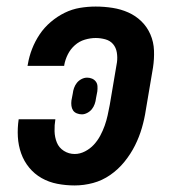

<svg xmlns="http://www.w3.org/2000/svg" viewBox="-20 -558 540 586"><path d="M208 8Q181 8 155 3Q129 -2 107 -14.5Q85 -27 69 -46.5Q53 -66 44.5 -90Q36 -114 34.5 -140.5Q33 -167 37 -194H149Q146 -176 146.5 -157.5Q147 -139 153.5 -123Q160 -107 175 -97.5Q190 -88 208 -88Q224 -88 239.5 -96Q255 -104 266.5 -116.5Q278 -129 286 -144Q294 -159 299.5 -174.5Q305 -190 308.5 -206Q312 -222 315 -238L337 -368Q339 -383 336.5 -398Q334 -413 325 -423.5Q316 -434 301.5 -438Q287 -442 272 -442Q256 -442 239 -437Q222 -432 208.5 -420Q195 -408 187 -392Q179 -376 176 -359Q176 -359 176 -358.5Q176 -358 176 -357H64Q64 -358 64.5 -359.5Q65 -361 65 -362Q69 -386 78 -409Q87 -432 101 -453Q115 -474 135 -491Q155 -508 177.5 -519Q200 -530 224 -534Q248 -538 272 -538Q298 -538 323.5 -534Q349 -530 371.5 -520Q394 -510 411.5 -493Q429 -476 439 -453Q449 -430 450 -404Q451 -378 447 -352L425 -222Q421 -195 413 -167.5Q405 -140 392 -114Q379 -88 360 -64.5Q341 -41 316.5 -24Q292 -7 264 0.5Q236 8 208 8ZM230 -209Q222 -209 214.5 -212Q207 -215 203 -221Q199 -227 198 -235Q197 -243 198 -251L202 -272Q203 -281 206 -289.5Q209 -298 214.5 -305Q220 -312 228.5 -316.5Q237 -321 246 -321Q254 -321 261 -318Q268 -315 272.5 -309Q277 -303 277.5 -295Q278 -287 277 -279L273 -258Q272 -249 269 -240.5Q266 -232 260.5 -225Q255 -218 246.5 -213.5Q238 -209 230 -209Z"/></svg>

Font: Iosevka Slab Oblique
Style: Bold
Weight: 700
Italic angle: -9°
Monospace: yes
Designer: Belleve Invis
Foundry: Belleve Invis
Version: Version 11.1.1; ttfautohint (v1.8.3)